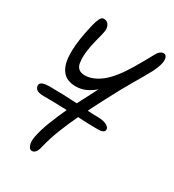

<svg xmlns="http://www.w3.org/2000/svg" viewBox="-183 -601 878 969"><g transform="rotate(30 256.0 -117.0)"><path d="M153 263Q140 263 132.5 243.5Q125 224 131 193Q140 147 160 96.5Q180 46 203 -4Q173 -5 139.5 -6Q106 -7 67 -7Q33 -7 22.5 -19Q12 -31 15 -44Q17 -54 31 -59Q45 -64 67 -64Q109 -64 151 -62.5Q193 -61 230 -59Q246 -90 261.5 -119.5Q277 -149 290 -175Q267 -155 240.5 -142.5Q214 -130 182 -130Q130 -130 104.5 -161.5Q79 -193 76.5 -250.5Q74 -308 89 -385Q94 -410 100 -436Q106 -462 114.5 -479.5Q123 -497 135 -497Q157 -497 166 -479Q175 -461 170 -439Q166 -419 160 -397Q154 -375 147 -342Q135 -281 142.5 -241Q150 -201 194 -201Q240 -201 288.5 -239Q337 -277 389 -365Q428 -431 445 -464Q462 -497 484 -497Q497 -497 502 -484Q507 -471 503 -451Q497 -422 477.5 -386Q458 -350 424.5 -293.5Q391 -237 343 -145Q332 -123 320 -100.5Q308 -78 297 -54Q315 -53 329 -52.5Q343 -52 353 -52Q392 -52 410.5 -40.5Q429 -29 426 -15Q423 2 386 2Q359 2 330.5 1Q302 0 271 -2Q244 54 222 110.5Q200 167 187 222Q182 244 173 253.5Q164 263 153 263Z"/></g></svg>

Font: Shantell Sans Normal
Style: Italic
Weight: 300
Italic angle: -11.31°
Designer: Stephen Nixon, Anya Danilova, Shantell Martin
Foundry: Arrow Type
Version: Version 1.008;[a672d596b]